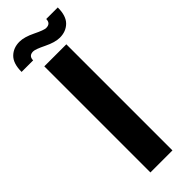

<svg xmlns="http://www.w3.org/2000/svg" viewBox="-357 -980 998 998"><g transform="rotate(-45 142.0 -481.0)"><path d="M223 -780V0H61V-780ZM242 -947H327Q327 -885 298 -856.5Q269 -828 224 -828Q189 -828 140 -852Q91 -876 75 -876Q42 -876 42 -843H-43Q-43 -905 -14 -933.5Q15 -962 60 -962Q95 -962 144 -938Q193 -914 209 -914Q242 -914 242 -947Z"/></g></svg>

Font: Cooper Hewitt
Style: Bold
Weight: 711
Designer: Village Type and Design LLC
Foundry: Cooper Hewitt Smithsonian Design Museum
Version: 1.000